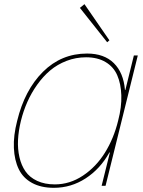

<svg xmlns="http://www.w3.org/2000/svg" viewBox="-20 -898 689 928"><path d="M550.8 -314Q568.4 -380.9 566.4 -437.3Q564.5 -493.7 546.6 -534.4Q528.8 -575.2 490.2 -598.1Q451.7 -621.1 396 -621.1Q346.7 -621.1 301.8 -603.8Q256.8 -586.4 222.4 -557.4Q188 -528.3 159.7 -488.5Q131.3 -448.7 112.1 -405Q92.8 -361.3 81.1 -314Q69.3 -265.6 67.1 -221.7Q64.9 -177.7 74 -138.2Q83 -98.6 103.3 -69.6Q123.5 -40.5 159.7 -23.7Q195.8 -6.8 245.1 -6.8Q317.4 -6.8 380.9 -49.1Q444.3 -91.3 487.1 -159.9Q529.8 -228.5 550.8 -314ZM646 -629.9 490.2 0H471.2L511.2 -161.1H508.8Q464.4 -81.5 394 -35.9Q323.7 9.8 240.2 9.8Q178.2 9.8 134.8 -13.9Q91.3 -37.6 70.6 -80.6Q49.8 -123.5 47.1 -182.9Q44.4 -242.2 63 -314Q99.1 -462.9 187.7 -551Q276.4 -639.2 400.9 -639.2Q483.4 -639.2 530.3 -592.8Q577.1 -546.4 584 -462.9H585.9L627 -629.9ZM388.2 -877.9 508.8 -703.1 498 -693.8 366.2 -859.9Z"/></svg>

Font: Sinkin Sans 100 Thin Italic
Style: Regular
Weight: 100
Italic angle: -112°
Designer: Keith Bates
Foundry: K-Type
Version: Sinkin Sans (version 1.0)  by Keith Bates   •   © 2014   www